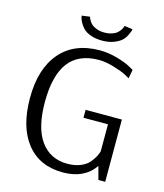

<svg xmlns="http://www.w3.org/2000/svg" viewBox="-121 -907 862 1007"><g transform="rotate(15 310.0 -403.0)"><path d="M335 -755Q358 -755 376 -761Q394 -767 403.5 -775.5Q413 -784 419 -793Q425 -802 427 -808L429 -814V-816L474 -810Q474 -806 472 -799.5Q470 -793 461.5 -775.5Q453 -758 439 -745Q425 -732 398 -721.5Q371 -711 335 -711Q299 -711 272 -721Q245 -731 231.5 -745.5Q218 -760 210 -775Q202 -790 200 -800L198 -810L243 -816V-814Q243 -812 244.5 -808Q246 -804 252.5 -793.5Q259 -783 268 -775.5Q277 -768 295 -761.5Q313 -755 335 -755ZM543 -338V0H506L487 -71Q431 10 315 10Q188 10 118 -78Q48 -166 48 -323Q48 -482 124 -570.5Q200 -659 339 -659Q385 -659 432.5 -645.5Q480 -632 505 -618L530 -604L521 -556Q511 -562 494.5 -571Q478 -580 432 -594.5Q386 -609 347 -609Q236 -609 182.5 -537.5Q129 -466 129 -323Q129 -183 181 -111.5Q233 -40 326 -40Q367 -40 398 -53Q429 -66 445.5 -87Q462 -108 468.5 -121.5Q475 -135 479 -148V-295H346V-338Z"/></g></svg>

Font: Arsenal
Style: Regular
Weight: 400
Designer: Andrij Shevchenko
Foundry: Stairsfor.com
Version: Version 1.000